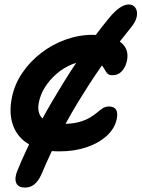

<svg xmlns="http://www.w3.org/2000/svg" viewBox="-20 -669 634 860"><path d="M246 9Q164 9 111.5 -21.5Q59 -52 39 -106Q19 -160 33 -231Q45 -291 79.5 -342Q114 -393 164 -431.5Q214 -470 273.5 -491.5Q333 -513 395 -513Q445 -513 482.5 -500Q520 -487 538 -461.5Q556 -436 549 -399Q544 -371 527 -351.5Q510 -332 483 -332Q467 -332 459.5 -341.5Q452 -351 445 -364Q438 -377 424 -386.5Q410 -396 381 -396Q339 -396 301.5 -380.5Q264 -365 233 -338Q202 -311 181.5 -278.5Q161 -246 154 -210Q148 -182 156 -160Q164 -138 188.5 -126Q213 -114 258 -114Q303 -114 332.5 -122Q362 -130 381.5 -141.5Q401 -153 414.5 -164.5Q428 -176 440 -184Q452 -192 468 -192Q514 -192 503 -136Q494 -93 457.5 -60Q421 -27 366.5 -9Q312 9 246 9ZM91 171Q61 171 52.5 150Q44 129 58 95Q94 7 140.5 -82.5Q187 -172 239 -257H358Q302 -170 254.5 -78Q207 14 165 113Q152 142 133.5 157Q115 172 91 171ZM239 -257Q295 -351 354 -436Q413 -521 470 -590Q519 -649 557 -649Q576 -649 586.5 -634Q597 -619 592.5 -594.5Q588 -570 562 -540Q504 -469 453 -398.5Q402 -328 358 -257Z"/></svg>

Font: Shantell Sans SemiBold
Style: Italic
Weight: 600
Italic angle: -11°
Designer: Stephen Nixon, Anya Danilova, Shantell Martin
Foundry: Arrow Type
Version: Version 1.011;[c5ecc13dd]